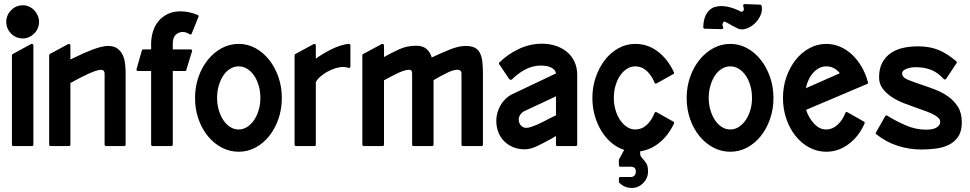

<svg xmlns="http://www.w3.org/2000/svg" viewBox="-20 -722 4796 949"><path d="M145 -8Q145 0 137 0H47Q39 0 39 -8V-449Q39 -453 43 -455L133 -504Q138 -506 141.5 -504Q145 -502 145 -497ZM93 -532Q59 -532 35 -556Q11 -580 11 -614Q11 -647 35 -671.5Q59 -696 93 -696Q109 -696 123.5 -689.5Q138 -683 149 -671.5Q160 -660 166.5 -645Q173 -630 173 -614Q173 -597 166.5 -582Q160 -567 149 -556Q138 -545 123.5 -538.5Q109 -532 93 -532Z M328 -428 351 -439Q369 -448 390.5 -457.5Q412 -467 434 -475.5Q456 -484 477 -489.5Q498 -495 514 -495Q543 -495 560.5 -482Q578 -469 587 -449Q596 -429 598.5 -405Q601 -381 601 -359V-8Q601 0 594 0H505Q497 0 497 -8V-359Q497 -367 492.5 -372Q488 -377 480 -377Q468 -377 451 -371Q434 -365 416 -357Q398 -349 380 -339.5Q362 -330 349 -323Q341 -318 336.5 -316Q332 -314 328 -312V-8Q328 0 320 0H230Q223 0 223 -8V-449Q223 -452 226 -455L317 -504Q321 -506 324.5 -504Q328 -502 328 -497Z M735 0Q727 0 727 -8V-371H663Q653 -371 655 -381L681 -472Q683 -478 688 -478H727V-511Q728 -542 737.5 -570.5Q747 -599 765.5 -620Q784 -641 810.5 -653.5Q837 -666 872 -666Q891 -666 912 -662Q933 -658 957 -648Q964 -644 961 -639L928 -557Q924 -548 917 -553Q909 -558 900.5 -561Q892 -564 883 -564Q864 -564 849 -550.5Q834 -537 834 -506V-478H921Q926 -478 928.5 -475Q931 -472 929 -468L901 -377Q901 -371 894 -371H834V-8Q834 0 826 0H735Z M1160 -505Q1204 -505 1242.5 -484Q1281 -463 1310 -426.5Q1339 -390 1356 -341.5Q1373 -293 1373 -238Q1373 -182 1356 -133.5Q1339 -85 1310 -49Q1281 -13 1242.5 7.5Q1204 28 1160 28Q1115 28 1076 7.5Q1037 -13 1007.5 -49Q978 -85 961 -133.5Q944 -182 944 -238Q944 -293 961 -341.5Q978 -390 1007.5 -426.5Q1037 -463 1076 -484Q1115 -505 1160 -505ZM1160 -394Q1137 -394 1117.5 -382Q1098 -370 1084 -349Q1070 -328 1061.5 -299.5Q1053 -271 1053 -238Q1053 -206 1061.5 -177.5Q1070 -149 1084 -128Q1098 -107 1117.5 -94.5Q1137 -82 1160 -82Q1182 -82 1201.5 -94.5Q1221 -107 1235.5 -128Q1250 -149 1258.5 -177.5Q1267 -206 1267 -238Q1267 -271 1258.5 -299.5Q1250 -328 1235.5 -349Q1221 -370 1201.5 -382Q1182 -394 1160 -394Z M1541 -432Q1557 -444 1578 -456.5Q1599 -469 1620.5 -479.5Q1642 -490 1664 -497Q1686 -504 1704 -505Q1712 -505 1712 -497V-394Q1712 -390 1709 -387.5Q1706 -385 1701 -387Q1690 -391 1677 -391Q1658 -391 1637.5 -384.5Q1617 -378 1598 -367.5Q1579 -357 1563.5 -343.5Q1548 -330 1541 -316V-8Q1541 0 1534 0H1444Q1436 0 1436 -8V-449Q1436 -453 1440 -455L1530 -504Q1535 -506 1538 -504Q1541 -502 1541 -497Z M2123 -8Q2123 0 2115 0H2025Q2017 0 2017 -8V-359Q2017 -367 2014 -372Q2011 -377 2003 -377Q1988 -377 1971.5 -371Q1955 -365 1938.5 -357Q1922 -349 1906 -340Q1890 -331 1878 -325V-8Q1878 0 1870 0H1779Q1771 0 1771 -8V-449Q1771 -453 1775 -455L1866 -504Q1871 -506 1874.5 -504Q1878 -502 1878 -497V-440Q1913 -460 1952 -478Q1991 -496 2038 -496Q2069 -496 2087.5 -480.5Q2106 -465 2114 -438Q2163 -461 2204 -477.5Q2245 -494 2280 -495Q2309 -495 2326 -486.5Q2343 -478 2352 -460.5Q2361 -443 2364 -417.5Q2367 -392 2367 -359V-8Q2367 0 2360 0H2268Q2261 0 2261 -8V-359Q2261 -375 2245 -377Q2225 -379 2193 -363.5Q2161 -348 2123 -326Z M2833 -8Q2833 0 2825 0H2735Q2728 0 2728 -8V-50L2705 -36Q2674 -19 2638.5 -1.5Q2603 16 2574 16Q2542 16 2516.5 5.5Q2491 -5 2472 -24Q2453 -43 2443 -69Q2433 -95 2433 -126Q2433 -145 2438.5 -164.5Q2444 -184 2454 -201.5Q2464 -219 2478.5 -233Q2493 -247 2511 -256L2728 -359Q2726 -371 2718 -378.5Q2710 -386 2699 -390.5Q2688 -395 2676 -396.5Q2664 -398 2654 -398Q2613 -398 2575.5 -378Q2538 -358 2510 -329Q2507 -327 2503 -328Q2499 -329 2497 -331L2448 -404Q2444 -409 2449 -414Q2491 -455 2545.5 -480.5Q2600 -506 2660 -506Q2694 -506 2725.5 -496Q2757 -486 2781 -466.5Q2805 -447 2819 -418Q2833 -389 2833 -352ZM2728 -246Q2687 -227 2648.5 -208.5Q2610 -190 2570 -172Q2559 -166 2551.5 -155Q2544 -144 2544 -131Q2544 -114 2554.5 -102Q2565 -90 2582 -90Q2591 -90 2604.5 -94.5Q2618 -99 2633.5 -105.5Q2649 -112 2665.5 -120.5Q2682 -129 2697 -137L2728 -152Z M3120 -505Q3183 -505 3232.5 -466.5Q3282 -428 3311 -365Q3314 -359 3308 -356L3226 -310Q3218 -306 3215 -314Q3201 -349 3176.5 -371.5Q3152 -394 3120 -394Q3098 -394 3079 -382Q3060 -370 3045.5 -349Q3031 -328 3022.5 -299.5Q3014 -271 3014 -238Q3014 -206 3022.5 -177.5Q3031 -149 3045.5 -128Q3060 -107 3079 -94.5Q3098 -82 3120 -82Q3152 -82 3176.5 -104.5Q3201 -127 3215 -163Q3218 -171 3226 -167L3308 -121Q3314 -118 3311 -111Q3285 -55 3241.5 -18.5Q3198 18 3144 26V35Q3144 46 3148.5 52.5Q3153 59 3159 65Q3167 74 3175 86.5Q3183 99 3183 125Q3183 159 3159 183Q3135 207 3102 207Q3065 207 3039 179V160Q3039 153 3047 153H3098Q3109 153 3116 145.5Q3123 138 3123 127Q3123 102 3098 102H3047Q3039 102 3039 94V67L3065 19Q3031 8 3002.5 -16Q2974 -40 2953 -74Q2932 -108 2920 -149.5Q2908 -191 2908 -238Q2908 -293 2925 -341.5Q2942 -390 2970.5 -426.5Q2999 -463 3037.5 -484Q3076 -505 3120 -505Z M3590 -505Q3634 -505 3672.5 -484Q3711 -463 3740 -426.5Q3769 -390 3786 -341.5Q3803 -293 3803 -238Q3803 -182 3786 -133.5Q3769 -85 3740 -49Q3711 -13 3672.5 7.5Q3634 28 3590 28Q3545 28 3506 7.5Q3467 -13 3437.5 -49Q3408 -85 3391 -133.5Q3374 -182 3374 -238Q3374 -293 3391 -341.5Q3408 -390 3437.5 -426.5Q3467 -463 3506 -484Q3545 -505 3590 -505ZM3590 -394Q3567 -394 3547.5 -382Q3528 -370 3514 -349Q3500 -328 3491.5 -299.5Q3483 -271 3483 -238Q3483 -206 3491.5 -177.5Q3500 -149 3514 -128Q3528 -107 3547.5 -94.5Q3567 -82 3590 -82Q3612 -82 3631.5 -94.5Q3651 -107 3665.5 -128Q3680 -149 3688.5 -177.5Q3697 -206 3697 -238Q3697 -271 3688.5 -299.5Q3680 -328 3665.5 -349Q3651 -370 3631.5 -382Q3612 -394 3590 -394ZM3629 -580Q3625 -582 3615.5 -587Q3606 -592 3598 -596Q3584 -604 3572 -610.5Q3560 -617 3558 -615Q3555 -612 3552 -605.5Q3549 -599 3554 -589Q3556 -584 3554 -581Q3552 -578 3547 -578L3464 -580Q3456 -580 3456 -588Q3457 -619 3465 -639Q3473 -659 3485.5 -671Q3498 -683 3513.5 -687.5Q3529 -692 3545 -692Q3561 -692 3577 -688.5Q3593 -685 3606 -680.5Q3619 -676 3627 -672Q3635 -668 3635 -668L3633 -669Q3642 -663 3647 -664Q3652 -665 3654.5 -669Q3657 -673 3656.5 -679Q3656 -685 3654 -690Q3652 -695 3654 -698.5Q3656 -702 3661 -702L3737 -699Q3743 -699 3745 -692Q3749 -667 3738 -644Q3727 -621 3709 -604.5Q3691 -588 3669 -580.5Q3647 -573 3629 -580Z M4064 -505Q4100 -505 4132.5 -491Q4165 -477 4192 -451.5Q4219 -426 4239 -391.5Q4259 -357 4270 -316Q4272 -309 4266 -307L3964 -179Q3978 -138 4004.5 -110Q4031 -82 4064 -82Q4094 -82 4119 -104.5Q4144 -127 4158 -163Q4161 -171 4169 -167L4250 -121Q4256 -118 4253 -111Q4226 -49 4175.5 -10.5Q4125 28 4064 28Q4020 28 3981 7.5Q3942 -13 3913 -49Q3884 -85 3867 -133.5Q3850 -182 3850 -238Q3850 -293 3867 -341.5Q3884 -390 3913 -426.5Q3942 -463 3981 -484Q4020 -505 4064 -505ZM4131 -360Q4104 -394 4064 -394Q4029 -394 4001 -364Q3973 -334 3963 -286Z M4504 -390Q4497 -390 4486 -388.5Q4475 -387 4464.5 -383.5Q4454 -380 4446.5 -374Q4439 -368 4439 -359Q4439 -340 4466 -328.5Q4493 -317 4533 -304Q4566 -293 4601.5 -279.5Q4637 -266 4666.5 -245Q4696 -224 4715 -193.5Q4734 -163 4734 -117Q4734 -73 4716 -46.5Q4698 -20 4669.5 -6Q4641 8 4605 12.5Q4569 17 4534 17Q4474 17 4416.5 -1.5Q4359 -20 4312 -58Q4306 -62 4310 -68L4355 -147Q4358 -154 4366 -150Q4409 -123 4458 -102Q4507 -81 4558 -81Q4568 -81 4580.5 -82.5Q4593 -84 4603 -88.5Q4613 -93 4620 -100.5Q4627 -108 4627 -121Q4627 -131 4617.5 -140Q4608 -149 4592.5 -157Q4577 -165 4556 -172.5Q4535 -180 4513 -188Q4481 -199 4447.5 -212Q4414 -225 4387 -243Q4360 -261 4342.5 -284.5Q4325 -308 4325 -340Q4325 -383 4341 -412.5Q4357 -442 4383.5 -460Q4410 -478 4444.5 -485.5Q4479 -493 4517 -493Q4547 -493 4572 -488.5Q4597 -484 4619 -475Q4641 -466 4662 -452.5Q4683 -439 4706 -420Q4711 -415 4708 -410L4657 -333Q4655 -329 4651 -329Q4647 -329 4644 -332Q4615 -364 4581.5 -377Q4548 -390 4504 -390Z"/></svg>

Font: RonaldsonGothic
Style: Regular
Weight: 400
Designer: Mr. Robertson for MacKellar, Smiths & Jordan Co. Philadelphia
Foundry: CAT-Fonts Peter Wiegel
Version: Version 1.000